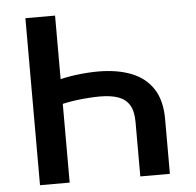

<svg xmlns="http://www.w3.org/2000/svg" viewBox="-52 -780 852 833"><g transform="rotate(-5 374.0 -363.5)"><path d="M654.5 0H525.6V-237.2Q525.6 -283.4 509.6 -310.4Q493.6 -337.4 461.6 -349.1Q429.7 -360.8 381.7 -360.8Q360.8 -360.8 336.1 -359.2Q311.4 -357.6 286 -354.6Q260.7 -351.6 237.6 -347.1Q214.5 -342.7 196.7 -337.4V-444.6Q214.8 -450.3 237.2 -454.9Q259.6 -459.5 284.3 -462.7Q308.9 -465.9 334 -467.7Q359 -469.5 381.7 -469.5Q465.6 -469.5 526.8 -445.5Q588.1 -421.5 621.4 -370.4Q654.8 -319.2 654.5 -237.2ZM218 0H88.8V-727.3H218Z"/></g></svg>

Font: InterMG SemiBold
Style: Regular
Weight: 600
Designer: Rasmus Andersson
Foundry: rsms
Version: Version 3.019;December 26, 2023;FontCreator 15.0.0.2955 64-b